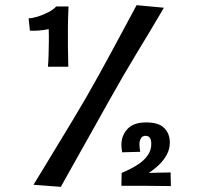

<svg xmlns="http://www.w3.org/2000/svg" viewBox="-20 -721 765 745"><path d="M110 -4Q136 -46 161.5 -88.5Q187 -131 213 -173.5Q239 -216 264.5 -258.5Q290 -301 315 -344Q341 -389 365.5 -433.5Q390 -478 414 -522.5Q438 -567 462 -611.5Q486 -656 510 -701L616 -691Q590 -646 563 -601.5Q536 -557 509.5 -513Q483 -469 457 -424.5Q431 -380 406 -335Q375 -279 343 -222.5Q311 -166 279.5 -109.5Q248 -53 216 4ZM451 0 452 -50Q488 -65 513.5 -81.5Q539 -98 553 -118Q567 -138 567 -162Q567 -177 562 -185.5Q557 -194 544 -194Q533 -194 527 -184.5Q521 -175 521 -160Q521 -154 522 -147Q523 -140 524 -132L454 -130Q453 -137 452 -144Q451 -151 451 -158Q451 -195 474.5 -220.5Q498 -246 547 -246Q596 -246 617.5 -224Q639 -202 639 -168Q639 -143 627.5 -121.5Q616 -100 597.5 -82Q579 -64 557 -50Q577 -51 593.5 -51Q610 -51 623 -51.5Q636 -52 642 -52L643 1L546 0Q535 0 520 0Q505 0 487.5 0Q470 0 451 0ZM166 -462Q168 -485 168.5 -509Q169 -533 169.5 -558Q170 -583 169 -608Q150 -604 130 -602.5Q110 -601 96 -602L91 -650Q105 -650 126 -656.5Q147 -663 167.5 -673.5Q188 -684 198 -696H246Q244 -655 243.5 -618.5Q243 -582 243.5 -544Q244 -506 245 -462Z"/></svg>

Font: Truculenta
Style: Bold
Weight: 700
Designer: Ivan Castro, Eva Sanz & Omnibus-Type Team
Foundry: Omnibus-Type
Version: Version 1.002